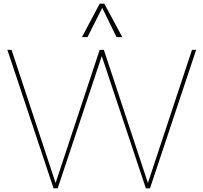

<svg xmlns="http://www.w3.org/2000/svg" viewBox="-20 -1020 1102 1040"><path d="M533.8 -977.5 453.8 -818.8H423.8L520 -1000H545L642.5 -818.8H611.2ZM1020 -750H1042.5L792.5 0H770L531.2 -716.2L292.5 0H270L20 -750H42.5L281.2 -28.8L520 -750H542.5L781.2 -28.8Z"/></svg>

Font: Now Thin
Style: Regular
Weight: 250
Designer: Alfredo Marco Pradil
Foundry: Alfredo Marco Pradil
Version: Version 1.002;PS 001.002;hotconv 1.0.88;makeotf.lib2.5.64775